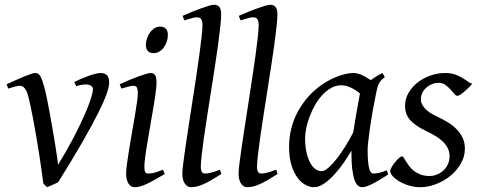

<svg xmlns="http://www.w3.org/2000/svg" viewBox="-20 -762 1999 802"><path d="M436 -416Q436 -400.4 425.3 -369.6Q414.6 -338.9 389.6 -289.1Q364.7 -239.3 324 -168.2Q283.2 -97.2 223.1 -1Q218.8 1.5 212.9 4.2Q207 6.8 200.7 9.5Q194.3 12.2 188 15.1Q181.6 18.1 176.8 20L161.1 4.9Q157.7 -22.5 152.8 -56.4Q147.9 -90.3 142.3 -126.2Q136.7 -162.1 130.4 -198.2Q124 -234.4 118.2 -266.1Q112.3 -297.9 106.7 -323.2Q101.1 -348.6 97.2 -363.8Q93.3 -377 88.9 -384.8Q84.5 -392.6 79.8 -397Q75.2 -401.4 70.8 -402.6Q66.4 -403.8 62 -403.8Q57.6 -403.8 49.6 -401.9Q41.5 -399.9 33.7 -397.7Q25.9 -395.5 14.2 -392.1L7.8 -410.2Q28.3 -419.4 47.4 -428Q66.4 -436.5 82 -442.9Q97.7 -449.2 109.4 -453.1Q121.1 -457 127 -457Q134.3 -457 139.4 -453.9Q144.5 -450.7 148.7 -443.4Q152.8 -436 157 -424.1Q161.1 -412.1 166 -395Q169.4 -382.8 175 -355.7Q180.7 -328.6 186.8 -294.9Q192.9 -261.2 199.2 -224.9Q205.6 -188.5 210.7 -156.7Q215.8 -125 219 -102.3Q222.2 -79.6 222.2 -73.2Q258.3 -131.8 285.6 -184.1Q313 -236.3 331.3 -277.6Q349.6 -318.8 358.9 -347.7Q368.2 -376.5 368.2 -389.2Q368.2 -398.9 359.9 -404.1Q351.6 -409.2 337.9 -409.2Q329.6 -409.2 319.6 -407.5Q309.6 -405.8 298.8 -401.9L290 -418.9Q303.7 -426.3 319.6 -433.1Q335.4 -439.9 350.6 -445.3Q365.7 -450.7 378.7 -453.9Q391.6 -457 399.9 -457Q417 -457 426.5 -448.2Q436 -439.5 436 -416Z M681.2 -616.2Q681.2 -602.5 677 -589.1Q672.9 -575.7 665 -564.7Q657.2 -553.7 646 -546.9Q634.8 -540 621.1 -540Q606 -540 597.7 -548.8Q589.4 -557.6 589.4 -574.2Q589.4 -587.4 593.8 -600.8Q598.1 -614.3 606 -625.5Q613.8 -636.7 624.8 -643.8Q635.7 -650.9 649.4 -650.9Q664.6 -650.9 672.9 -641.8Q681.2 -632.8 681.2 -616.2ZM668 -35.2Q645 -21.5 626.7 -11.2Q608.4 -1 593.3 6.1Q578.1 13.2 565.9 16.6Q553.7 20 543 20Q526.4 20 516.6 4.6Q506.8 -10.7 506.8 -37.1Q506.8 -51.8 510.5 -78.9Q514.2 -106 519.5 -138.9Q524.9 -171.9 531.2 -207.8Q537.6 -243.7 543 -276.1Q548.3 -308.6 552 -333.7Q555.7 -358.9 555.7 -371.1Q555.7 -382.3 554.2 -388.9Q552.7 -395.5 550.3 -398.7Q547.9 -401.9 543.9 -402.8Q540 -403.8 535.6 -403.8Q531.7 -403.8 523.4 -401.9Q515.1 -399.9 507.1 -397.7Q499 -395.5 486.8 -392.1L480 -410.2Q500.5 -419.4 520.8 -428Q541 -436.5 558.6 -442.9Q576.2 -449.2 589.4 -453.1Q602.5 -457 608.9 -457Q622.6 -457 628.2 -447.8Q633.8 -438.5 633.8 -416Q633.8 -401.9 630.1 -374.3Q626.5 -346.7 620.6 -312.5Q614.7 -278.3 608.4 -241Q602.1 -203.6 596.2 -169.4Q590.3 -135.3 586.7 -107.7Q583 -80.1 583 -65.9Q583 -50.8 586.2 -43.9Q589.4 -37.1 597.7 -37.1Q612.8 -37.1 626.7 -41Q640.6 -44.9 660.6 -53.2Z M904.8 -35.2Q880.9 -20 862.5 -9.5Q844.2 1 829.3 7.6Q814.5 14.2 801.8 17.1Q789.1 20 776.9 20Q763.2 20 752.4 5.4Q741.7 -9.3 741.7 -38.1Q741.7 -50.3 745.4 -79.6Q749 -108.9 754.9 -149.4Q760.7 -189.9 768.3 -238.5Q775.9 -287.1 783.7 -337.9Q791.5 -388.7 799.1 -438.5Q806.6 -488.3 812.5 -531.2Q818.4 -574.2 822 -607.2Q825.7 -640.1 825.7 -657.2Q825.7 -668.5 823.5 -675Q821.3 -681.6 817.9 -684.8Q814.5 -688 809.8 -689Q805.2 -689.9 800.8 -689.9Q796.9 -689.9 788.3 -688Q779.8 -686 771.2 -683.3Q762.7 -680.7 750 -676.8L742.7 -695.8Q763.2 -705.1 783.9 -713.4Q804.7 -721.7 822.5 -728Q840.3 -734.4 854 -738.3Q867.7 -742.2 874 -742.2Q887.7 -742.2 895.8 -733.4Q903.8 -724.6 903.8 -702.1Q903.8 -683.1 900.1 -649.4Q896.5 -615.7 890.6 -572.5Q884.8 -529.3 877 -479.7Q869.1 -430.2 861.3 -379.4Q853.5 -328.6 845.7 -279.5Q837.9 -230.5 832 -188.5Q826.2 -146.5 822.5 -114.5Q818.8 -82.5 818.8 -65.9Q818.8 -49.3 823.5 -43.2Q828.1 -37.1 835.9 -37.1Q847.2 -37.1 862.1 -41Q877 -44.9 898.9 -53.2Z M1139.6 -35.2Q1115.7 -20 1097.4 -9.5Q1079.1 1 1064.2 7.6Q1049.3 14.2 1036.6 17.1Q1023.9 20 1011.7 20Q998 20 987.3 5.4Q976.6 -9.3 976.6 -38.1Q976.6 -50.3 980.2 -79.6Q983.9 -108.9 989.7 -149.4Q995.6 -189.9 1003.2 -238.5Q1010.7 -287.1 1018.6 -337.9Q1026.4 -388.7 1033.9 -438.5Q1041.5 -488.3 1047.4 -531.2Q1053.2 -574.2 1056.9 -607.2Q1060.5 -640.1 1060.5 -657.2Q1060.5 -668.5 1058.3 -675Q1056.2 -681.6 1052.7 -684.8Q1049.3 -688 1044.7 -689Q1040 -689.9 1035.6 -689.9Q1031.7 -689.9 1023.2 -688Q1014.6 -686 1006.1 -683.3Q997.6 -680.7 984.9 -676.8L977.5 -695.8Q998 -705.1 1018.8 -713.4Q1039.6 -721.7 1057.4 -728Q1075.2 -734.4 1088.9 -738.3Q1102.5 -742.2 1108.9 -742.2Q1122.6 -742.2 1130.6 -733.4Q1138.7 -724.6 1138.7 -702.1Q1138.7 -683.1 1135 -649.4Q1131.3 -615.7 1125.5 -572.5Q1119.6 -529.3 1111.8 -479.7Q1104 -430.2 1096.2 -379.4Q1088.4 -328.6 1080.6 -279.5Q1072.8 -230.5 1066.9 -188.5Q1061 -146.5 1057.4 -114.5Q1053.7 -82.5 1053.7 -65.9Q1053.7 -49.3 1058.3 -43.2Q1063 -37.1 1070.8 -37.1Q1082 -37.1 1096.9 -41Q1111.8 -44.9 1133.8 -53.2Z M1455.6 -209.5Q1459 -231.9 1463.1 -256.6Q1467.3 -281.2 1471.2 -303.5Q1475.1 -325.7 1478.5 -343.8Q1481.9 -361.8 1483.4 -371.1V-372.1Q1476.1 -377.9 1467.3 -383.8Q1458.5 -389.6 1448.7 -394.5Q1439 -399.4 1428.2 -402.6Q1417.5 -405.8 1405.8 -405.8Q1383.3 -405.8 1363.5 -394.8Q1343.8 -383.8 1326.9 -365.7Q1310.1 -347.7 1296.6 -324.5Q1283.2 -301.3 1273.9 -276.6Q1264.6 -252 1259.5 -228Q1254.4 -204.1 1254.4 -185.1Q1254.4 -153.3 1259.8 -127.9Q1265.1 -102.5 1274.4 -84.5Q1283.7 -66.4 1296.4 -56.6Q1309.1 -46.9 1323.7 -46.9Q1335.4 -46.9 1352.1 -61.5Q1368.7 -76.2 1387 -99.6Q1405.3 -123 1423.3 -152.1Q1441.4 -181.2 1455.6 -209.5ZM1562.5 -411.1 1561.5 -410.2Q1558.1 -403.3 1555.7 -394Q1553.2 -384.8 1550.8 -371.1Q1543.5 -335.9 1536.9 -299.1Q1530.3 -262.2 1525.6 -229.5Q1521 -196.8 1518.3 -171.9Q1515.6 -147 1515.6 -136.2Q1515.6 -108.4 1517.3 -89.4Q1519 -70.3 1522 -58.8Q1524.9 -47.4 1529.3 -42.2Q1533.7 -37.1 1539.6 -37.1Q1549.3 -37.1 1562.7 -39.8Q1576.2 -42.5 1595.7 -50.8L1601.6 -33.2Q1559.1 -5.4 1533 7.3Q1506.8 20 1492.7 20Q1483.9 20 1475.8 13.9Q1467.8 7.8 1461.4 -9Q1455.1 -25.9 1451.4 -55.7Q1447.8 -85.4 1447.8 -132.8Q1435.1 -110.4 1416.7 -83.7Q1398.4 -57.1 1377.4 -33.9Q1356.4 -10.7 1334.2 4.6Q1312 20 1291.5 20Q1275.4 20 1257.1 10.7Q1238.8 1.5 1223.4 -18.8Q1208 -39.1 1197.8 -71Q1187.5 -103 1187.5 -148.9Q1187.5 -187.5 1196.5 -224.4Q1205.6 -261.2 1223.6 -294.9Q1241.7 -328.6 1267.8 -358.2Q1293.9 -387.7 1328.6 -411.1Q1341.8 -419.9 1357.7 -428.2Q1373.5 -436.5 1390.4 -442.9Q1407.2 -449.2 1423.8 -453.1Q1440.4 -457 1455.6 -457Q1465.8 -457 1475.6 -454.3Q1485.4 -451.7 1494.4 -447.3Q1503.4 -442.9 1512.2 -437.5Q1521 -432.1 1528.8 -427.2Q1540 -435.5 1552.5 -443.1Q1564.9 -450.7 1577.6 -457L1587.4 -439.9Q1577.6 -432.1 1571.8 -426Q1565.9 -419.9 1562 -411.1Z M1952.6 -412.1Q1942.9 -400.9 1933.3 -391.8Q1923.8 -382.8 1915.5 -376Q1907.2 -369.1 1900.6 -365.5Q1894 -361.8 1890.6 -361.8Q1884.3 -361.8 1877.2 -370.4Q1870.1 -378.9 1861.1 -388.9Q1852.1 -398.9 1840.1 -407.5Q1828.1 -416 1812 -416Q1798.3 -416 1785.2 -410.9Q1772 -405.8 1761.5 -396.7Q1751 -387.7 1744.4 -374.8Q1737.8 -361.8 1737.8 -346.2Q1737.8 -329.1 1754.2 -310.1Q1770.5 -291 1810.1 -272.9Q1830.1 -263.7 1850.1 -251.5Q1870.1 -239.3 1886 -223.4Q1901.9 -207.5 1911.9 -187.3Q1921.9 -167 1921.9 -141.1Q1921.9 -107.4 1904.5 -77.9Q1887.2 -48.3 1860.1 -26.6Q1833 -4.9 1799.8 7.6Q1766.6 20 1734.9 20Q1711.9 20 1689.5 13.4Q1667 6.8 1649.4 -3.4Q1631.8 -13.7 1620.8 -25.6Q1609.9 -37.6 1609.9 -47.9Q1609.9 -53.2 1615.7 -63.5Q1621.6 -73.7 1629.6 -83.7Q1637.7 -93.8 1646 -101.3Q1654.3 -108.9 1659.7 -108.9Q1663.1 -108.9 1666.7 -102.8Q1670.4 -96.7 1676 -87.6Q1681.6 -78.6 1689.5 -67.9Q1697.3 -57.1 1709 -48.1Q1720.7 -39.1 1736.6 -33Q1752.4 -26.9 1773.9 -26.9Q1791 -26.9 1806.4 -33.4Q1821.8 -40 1833.3 -51Q1844.7 -62 1851.3 -76.9Q1857.9 -91.8 1857.9 -108.9Q1857.9 -127.9 1850.1 -143.3Q1842.3 -158.7 1829.3 -171.1Q1816.4 -183.6 1799.3 -193.8Q1782.2 -204.1 1763.7 -212.9Q1737.8 -225.1 1720.2 -237.3Q1702.6 -249.5 1691.9 -262.2Q1681.2 -274.9 1676.5 -289.1Q1671.9 -303.2 1671.9 -318.8Q1671.9 -349.6 1687 -375Q1702.1 -400.4 1726.1 -418.7Q1750 -437 1779.5 -447Q1809.1 -457 1837.9 -457Q1862.8 -457 1879.9 -451.2Q1897 -445.3 1909.9 -437.5Q1922.9 -429.7 1932.6 -422.4Q1942.4 -415 1952.6 -412.1Z"/></svg>

Font: Akkhara
Style: Italic
Weight: 400
Italic angle: -7°
Designer: J. Victor Gaultney
Version: Version 1.00 June 13, 2006, initial release